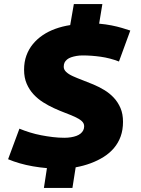

<svg xmlns="http://www.w3.org/2000/svg" viewBox="-20 -824 697 949"><path d="M624 -673 568 -520Q524 -537 478 -543.5Q432 -550 389 -550Q372 -550 358 -547.5Q344 -545 332 -541Q320 -537 311.5 -530Q303 -523 299 -514.5Q295 -506 295 -494Q295 -480 307 -468.5Q319 -457 340 -447.5Q361 -438 387.5 -428Q414 -418 441.5 -406.5Q469 -395 495.5 -379Q522 -363 542.5 -341Q563 -319 575.5 -290Q588 -261 588 -222Q588 -182 576.5 -150Q565 -118 543.5 -92.5Q522 -67 492.5 -48.5Q463 -30 428 -17Q393 -4 354 3L338 105H197L212 7Q177 4 142.5 -2Q108 -8 77 -17Q46 -26 20 -37L76 -188Q100 -178 127.5 -169.5Q155 -161 183.5 -155.5Q212 -150 241 -146.5Q270 -143 298 -143Q315 -143 330.5 -145.5Q346 -148 358 -152.5Q370 -157 378.5 -164Q387 -171 391.5 -180Q396 -189 396 -200Q396 -215 383.5 -226Q371 -237 350 -246.5Q329 -256 302.5 -266Q276 -276 247.5 -289Q219 -302 193 -318.5Q167 -335 146 -357.5Q125 -380 112 -410Q99 -440 99 -479Q99 -518 110.5 -549.5Q122 -581 142.5 -606Q163 -631 191 -650Q219 -669 253.5 -681.5Q288 -694 327 -700L345 -804H486L470 -707Q503 -704 531 -698.5Q559 -693 582.5 -686Q606 -679 624 -673Z"/></svg>

Font: Georama ExtraBold
Style: Italic
Weight: 800
Italic angle: -9°
Version: Version 1.001